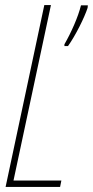

<svg xmlns="http://www.w3.org/2000/svg" viewBox="-20 -734 365 754"><path d="M2 0H216L221 -25H33L180 -714H154ZM233 -560V-553H247C277 -595 312 -666 324 -703L325 -713H298C287 -668 260 -607 233 -560Z"/></svg>

Font: Noto Sans ExtraCondensed Thin
Style: Italic
Weight: 100
Width: 2
Italic angle: -12°
Designer: Monotype Design Team
Foundry: Monotype Imaging Inc.
Version: Version 2.013